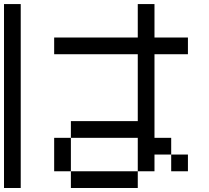

<svg xmlns="http://www.w3.org/2000/svg" viewBox="-20 -937 1040 957"><path d="M750 -916.7V-750H916.7V-666.7H750V-250H833.3V-166.7H750V-83.3H666.7V-250H333.3V-333.3H666.7V-666.7H250V-750H666.7V-916.7ZM0 0V-916.7H83.3V0ZM916.7 -166.7V-83.3H833.3V-166.7ZM333.3 -83.3H666.7V0H333.3ZM333.3 -250V-83.3H250V-250Z"/></svg>

Font: Galmuri11 Regular
Style: Regular
Weight: 400
Designer: Minseo Lee (Quiple)
Version: Version 2.356;hotconv 1.1.0;makeotfexe 2.6.0 DEVELOPMENT